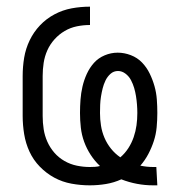

<svg xmlns="http://www.w3.org/2000/svg" viewBox="-20 -548 540 576"><path d="M439 8Q415 8 391 3.5Q367 -1 344 -10Q322 0 298 4Q274 8 250 8Q250 8 250 8Q250 8 249 8Q222 8 194.5 3Q167 -2 143 -15Q119 -28 99.5 -48Q80 -68 68.5 -93Q57 -118 52.5 -145.5Q48 -173 48 -200V-320Q48 -348 52.5 -375Q57 -402 69 -427Q81 -452 100 -472Q119 -492 143.5 -505Q168 -518 195 -523Q222 -528 250 -528V-473Q230 -473 210.5 -469Q191 -465 174 -455Q157 -445 143.5 -430Q130 -415 122 -397Q114 -379 111 -359.5Q108 -340 108 -320V-200Q108 -180 111 -160.5Q114 -141 122 -123Q130 -105 143 -90Q156 -75 173.5 -65Q191 -55 210.5 -51Q230 -47 249 -47H250Q257 -47 265 -47.5Q273 -48 280 -50Q264 -65 252 -83.5Q240 -102 232.5 -122.5Q225 -143 222.5 -165Q220 -187 220 -209Q220 -229 221.5 -249Q223 -269 227.5 -288.5Q232 -308 240.5 -326.5Q249 -345 262 -359.5Q275 -374 294 -382Q313 -390 333 -390Q353 -390 372.5 -382.5Q392 -375 406 -360.5Q420 -346 429 -327.5Q438 -309 443.5 -289.5Q449 -270 450.5 -249.5Q452 -229 452 -209Q452 -188 450 -166.5Q448 -145 441.5 -125Q435 -105 425 -86Q415 -67 401 -51Q411 -49 420.5 -48Q430 -47 440 -47Q442 -47 444.5 -47Q447 -47 449 -47L452 8Q449 8 445.5 8Q442 8 439 8ZM341 -76Q355 -88 365 -103.5Q375 -119 381 -136.5Q387 -154 389.5 -172Q392 -190 392 -209Q392 -221 391 -234Q390 -247 388 -259.5Q386 -272 382.5 -284Q379 -296 373 -307.5Q367 -319 356.5 -327Q346 -335 334 -335Q321 -335 311.5 -326.5Q302 -318 296.5 -306.5Q291 -295 288 -283Q285 -271 283 -258.5Q281 -246 280.5 -233.5Q280 -221 280 -209Q280 -190 283 -171Q286 -152 293.5 -134.5Q301 -117 313 -102Q325 -87 341 -76Z"/></svg>

Font: Iosevka SS04 Light
Style: Regular
Weight: 300
Monospace: yes
Designer: Belleve Invis
Foundry: Belleve Invis
Version: Version 19.0.0; ttfautohint (v1.8.4)